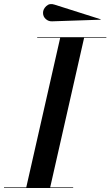

<svg xmlns="http://www.w3.org/2000/svg" viewBox="-61 -935 549 955"><path d="M200 -829Q181.2 -827.5 167.1 -839.9Q153 -852.2 153 -871Q153 -889.8 169.5 -905Q186 -920.2 210 -912L440 -839L439 -837ZM-41 -3H69.6L238.4 -747H124V-750H468V-747H357.4L188.6 -3H303V0H-41Z"/></svg>

Font: Bodoni* 72 Medium
Style: Italic
Weight: 500
Italic angle: -13°
Version: Version 1.002; ttfautohint (v0.97) -l 8 -r 50 -G 200 -x 14 -